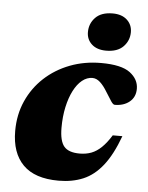

<svg xmlns="http://www.w3.org/2000/svg" viewBox="-51 -728 607 785"><g transform="rotate(5 252.5 -336.0)"><path d="M320.5 -415.5Q298 -415.5 278.2 -399.5Q258.5 -383.5 243.8 -354.8Q229 -326 220.5 -287Q212 -248 212 -202Q212 -147.5 230.8 -125.2Q249.5 -103 295 -103Q321 -103 342.8 -111.2Q364.5 -119.5 384.2 -138.5Q404 -157.5 423.5 -189H463Q434.5 -111.5 399.2 -67Q364 -22.5 319.5 -3.8Q275 15 218.5 15Q121 15 72.8 -33.5Q24.5 -82 24.5 -172.5Q24.5 -239.5 49.5 -295.5Q74.5 -351.5 119 -392.8Q163.5 -434 222.8 -456.8Q282 -479.5 351 -479.5Q434 -479.5 469.5 -452.8Q505 -426 505 -387Q505 -353 481.2 -333.5Q457.5 -314 420.5 -314Q414 -314 405.5 -326.5Q397 -339 382 -363.5Q367 -388.5 352 -402Q337 -415.5 320.5 -415.5ZM366 -531.5Q328.5 -531.5 307 -551Q285.5 -570.5 285.5 -601Q285.5 -636 309.5 -660.8Q333.5 -685.5 380 -685.5Q417.5 -685.5 439 -665.8Q460.5 -646 460.5 -615.5Q460.5 -581 436.5 -556.2Q412.5 -531.5 366 -531.5Z"/></g></svg>

Font: Newsreader ExtraBold
Style: Italic
Weight: 800
Italic angle: -17°
Designer: Hugues Gentile
Foundry: Production Type
Version: Version 1.003